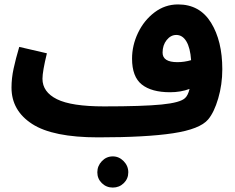

<svg xmlns="http://www.w3.org/2000/svg" viewBox="-20 -600 1064 868"><path d="M985 -287Q985 -218 966.5 -155Q948 -92 921 -60Q884 -16 762 2.5Q640 21 424 21Q219 21 125.5 -39.5Q32 -100 32 -204Q32 -246 41.5 -290Q51 -334 67 -388L192 -359Q172 -277 172 -244Q172 -184 237.5 -151.5Q303 -119 450 -119Q625 -119 710.5 -127.5Q796 -136 817 -157Q830 -169 837 -198Q797 -183 749 -183Q665 -183 621 -218Q577 -253 577 -335Q577 -395 604 -451.5Q631 -508 678.5 -544Q726 -580 785 -580Q883 -580 934 -497.5Q985 -415 985 -287ZM782 -319Q813 -319 844 -328Q840 -384 822.5 -413Q805 -442 777 -442Q752 -442 733.5 -419Q715 -396 715 -362Q715 -319 782 -319ZM420 179Q420 150 440.5 128.5Q461 107 490 107Q518 107 539 128.5Q560 150 560 179Q560 208 539.5 228Q519 248 490 248Q461 248 440.5 228Q420 208 420 179Z"/></svg>

Font: Noto Sans Arabic
Style: Bold
Weight: 700
Designer: Nadine Chahine
Foundry: Monotype Imaging Inc.
Version: Version 1.001